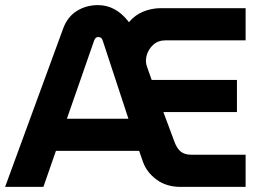

<svg xmlns="http://www.w3.org/2000/svg" viewBox="-20 -732 1022 752"><path d="M0 0 228 -622Q245 -667 281.5 -689.5Q318 -712 364 -712Q432 -712 482 -649L485 -645Q508 -673 541 -686.5Q574 -700 610 -700H942V-574H629Q599 -574 580 -556.5Q561 -539 554.5 -515Q548 -491 556 -470L574 -419H908V-293H620L662 -180Q672 -152 687 -139Q702 -126 730 -126H942V0H688Q631 0 592.5 -29Q554 -58 540 -98L525 -141H199L150 0ZM242 -267H483L382 -574Q378 -587 365 -587Q354 -587 349 -574Z"/></svg>

Font: MuseoModerno SemiBold
Style: Regular
Weight: 600
Designer: Pablo Cosgaya, Héctor Gatti, Marcela Romero, and the Authors of The MuseoModerno Project.
Foundry: Omnibus-Type Team
Version: Version 1.001